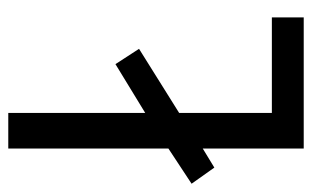

<svg xmlns="http://www.w3.org/2000/svg" viewBox="-166 -589 754 464"><g transform="rotate(-90 211.0 -357.0)"><path d="M84 0H401V-77H170V-301L325 -398L288 -455L170 -383V-714H84V-327L-1 -271L38 -216L84 -244Z"/></g></svg>

Font: Noto Sans Lao Looped Condensed
Style: Regular
Weight: 400
Width: 3
Designer: Mark Frömberg, Ben Mitchell
Foundry: The Fontpad Ltd
Version: Version 1.003